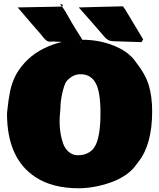

<svg xmlns="http://www.w3.org/2000/svg" viewBox="-20 -968 843 1016"><path d="M297.9 -371.1Q297.9 -370.6 297.4 -368.7V-367.2Q295.4 -346.7 295.4 -321.3Q295.4 -295.9 299.6 -267.6Q303.7 -239.3 313.2 -210.9Q322.8 -182.6 342.8 -165Q364.3 -146.5 390.9 -146.5Q417.5 -146.5 435.8 -154.1Q454.1 -161.6 466.6 -173.3Q479 -185.1 488.3 -205.1Q511.7 -258.3 511.7 -370.1Q511.7 -483.9 485.6 -529.5Q459.5 -575.2 406.7 -575.2Q380.4 -575.2 360.6 -562.5Q340.8 -549.8 330.8 -536.1Q320.8 -522.5 310.3 -478Q299.8 -433.6 299.8 -396ZM17.1 -367.2 18.1 -377.9Q23.9 -439 33.7 -486.1Q43.5 -533.2 65.4 -574.2Q117.7 -664.6 211.2 -711.2Q304.7 -757.8 412.8 -757.8Q521 -757.8 609.4 -714.4Q662.1 -688.5 691.9 -648.9Q749 -577.6 767.1 -517.6Q785.2 -457.5 785.2 -378.9Q785.2 -204.1 712.9 -112.3L690.4 -82.5Q645 -29.8 562 -1.2Q479 27.3 397.5 28.3Q257.8 28.3 168.5 -30.3Q17.1 -128.4 17.1 -367.2ZM74.2 -928.7 278.8 -932.6Q291.5 -932.6 295.9 -933.1H301.8L307.6 -933.6Q314.5 -925.8 329.1 -902.3L334.5 -892.1V-892.6L356.4 -854Q370.1 -829.6 414.1 -760.7L404.8 -745.6Q399.9 -747.1 394 -747.1L312.5 -745.1Q300.3 -747.1 286.9 -747.1Q273.4 -747.1 264.2 -748.5Q257.3 -747.6 241.9 -747.6Q226.6 -747.6 208 -771.5L195.8 -787.1Q142.6 -846.7 74.2 -928.2ZM398.9 -928.7 527.3 -932.1 592.8 -933.6 630.4 -934.6Q645.5 -915 656.2 -895L737.8 -759.3L728.5 -745.1L623.5 -748.5L611.8 -749H602.1Q570.3 -749 557.6 -753.9Q544.9 -758.8 530.8 -775.4Q471.7 -844.7 397.9 -927.2Q398.4 -927.2 398.4 -928.2ZM298.3 -947.8 311.5 -943.4V-933.6H309.1Q305.2 -933.6 298.3 -947.8ZM402.3 -740.2Q402.3 -740.2 407.2 -745.1Q406.2 -745.1 405.8 -745.6L403.3 -742.7Q403.3 -742.2 402.3 -740.2ZM73.7 -928.7 74.2 -928.2H73.2Z"/></svg>

Font: Bowlby One
Style: Regular
Weight: 400
Designer: vernon adams
Foundry: vernon adams
Version: Version 1.000